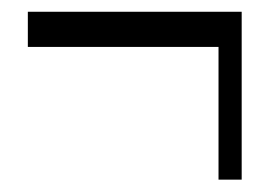

<svg xmlns="http://www.w3.org/2000/svg" viewBox="-20 -439 451 320"><path d="M26.4 -419.4H382.8V-139.6H344.2V-360.8H26.4Z"/></svg>

Font: Scarab Serif
Style: Light
Weight: 300
Designer: John Roberts
Foundry: Scarab
Version: 1.0